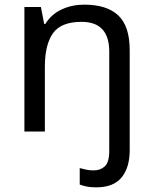

<svg xmlns="http://www.w3.org/2000/svg" viewBox="-20 -566 658 826"><path d="M394 240Q370 240 353 236.5Q336 233 323 228V157Q337 161 351 164Q365 167 383 167Q412 167 431 149.5Q450 132 450 83V-344Q450 -472 331 -472Q242 -472 207.5 -422.5Q173 -373 173 -279V0H85V-536H156L170 -463H175Q201 -505 245.5 -525.5Q290 -546 342 -546Q440 -546 489 -499.5Q538 -453 538 -350V80Q538 155 503 197.5Q468 240 394 240Z"/></svg>

Font: Noto Sans Medefaidrin
Style: Regular
Weight: 400
Designer: Dalton Maag Ltd
Foundry: Dalton Maag Ltd
Version: Version 1.002; ttfautohint (v1.8.4.7-5d5b)